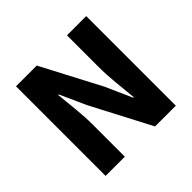

<svg xmlns="http://www.w3.org/2000/svg" viewBox="-161 -820 988 988"><g transform="rotate(-45 332.5 -326.0)"><path d="M77 0V-652H228L398 -328L462 -184H466Q461 -236 454.5 -300Q448 -364 448 -422V-652H588V0H437L267 -325L203 -467H199Q204 -413 210.5 -351Q217 -289 217 -231V0Z"/></g></svg>

Font: hySource Sans Pro
Style: Bold
Weight: 700
Designer: Paul D. Hunt
Foundry: Adobe Systems Incorporated
Version: Version 2.021;PS 2.000;hotconv 1.0.86;makeotf.lib2.5.63406